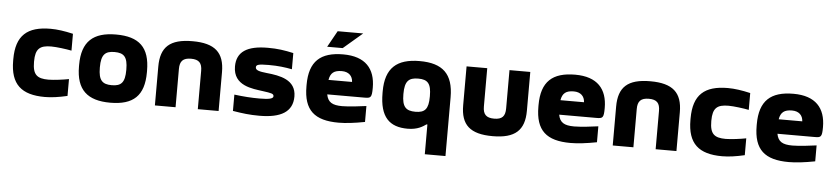

<svg xmlns="http://www.w3.org/2000/svg" viewBox="-48 -971 6324 1453"><g transform="rotate(5 3114.5 -245.0)"><path d="M40 -256V-244C40 -64 125 9 302 9C353 9 408 1 473 -14V-142C434 -134 358 -124 318 -124C232 -124 198 -151 198 -248V-252C198 -349 232 -376 318 -376C358 -376 434 -366 473 -358V-486C408 -501 353 -509 302 -509C125 -509 40 -436 40 -256Z M540 -256V-244C540 -66 626 9 799 9C974 9 1056 -66 1056 -244V-256C1056 -434 974 -509 799 -509C626 -509 540 -434 540 -256ZM698 -248V-252C698 -348 728 -376 799 -376C871 -376 899 -347 899 -252V-248C899 -153 871 -124 799 -124C728 -124 698 -152 698 -248Z M1138 -295V0H1295V-291C1295 -350 1319 -376 1380 -376C1441 -376 1464 -350 1464 -291V0H1622V-295C1622 -444 1550 -509 1380 -509C1208 -509 1138 -444 1138 -295Z M1942 -179C2008 -170 2026 -167 2026 -147C2026 -128 1992 -121 1922 -121C1858 -121 1802 -125 1730 -134V-10C1803 2 1857 9 1932 9C2095 9 2184 -42 2184 -159C2184 -287 2060 -308 1960 -318C1904 -324 1874 -331 1874 -354C1874 -373 1889 -380 1969 -380C2044 -380 2094 -373 2147 -363V-486C2079 -501 2027 -509 1952 -509C1794 -509 1716 -458 1716 -347C1716 -199 1865 -190 1942 -179Z M2769 -277C2769 -422 2693 -509 2525 -509C2353 -509 2268 -435 2268 -256V-244C2268 -62 2351 9 2534 9C2588 9 2655 1 2733 -14V-135C2691 -129 2601 -118 2550 -118C2475 -118 2441 -138 2430 -197H2711C2760 -197 2769 -200 2769 -277ZM2398 -556H2516L2661 -680H2467ZM2430 -307C2439 -361 2467 -382 2525 -382C2578 -382 2607 -352 2609 -307Z M2846 -256V-244C2846 -60 2921 9 3058 9C3135 9 3173 -19 3198 -36H3205V190H3362V-256C3362 -434 3280 -509 3106 -509C2932 -509 2846 -434 2846 -256ZM3004 -248V-252C3004 -348 3034 -376 3106 -376C3178 -376 3205 -347 3205 -252V-248C3205 -153 3178 -124 3106 -124C3034 -124 3004 -152 3004 -248Z M3462 -205C3462 -56 3532 9 3704 9C3874 9 3946 -56 3946 -205V-500H3788V-209C3788 -150 3765 -124 3704 -124C3643 -124 3619 -150 3619 -209V-500H3462Z M4531 -277C4531 -422 4455 -509 4287 -509C4115 -509 4030 -435 4030 -256V-244C4030 -62 4113 9 4296 9C4350 9 4417 1 4495 -14V-135C4453 -129 4363 -118 4312 -118C4237 -118 4203 -138 4192 -197H4473C4522 -197 4531 -200 4531 -277ZM4192 -307C4201 -361 4229 -382 4287 -382C4340 -382 4369 -352 4371 -307Z M4616 -295V0H4773V-291C4773 -350 4797 -376 4858 -376C4919 -376 4942 -350 4942 -291V0H5100V-295C5100 -444 5028 -509 4858 -509C4686 -509 4616 -444 4616 -295Z M5185 -256V-244C5185 -64 5270 9 5447 9C5498 9 5553 1 5618 -14V-142C5579 -134 5503 -124 5463 -124C5377 -124 5343 -151 5343 -248V-252C5343 -349 5377 -376 5463 -376C5503 -376 5579 -366 5618 -358V-486C5553 -501 5498 -509 5447 -509C5270 -509 5185 -436 5185 -256Z M6189 -277C6189 -422 6113 -509 5945 -509C5773 -509 5688 -435 5688 -256V-244C5688 -62 5771 9 5954 9C6008 9 6075 1 6153 -14V-135C6111 -129 6021 -118 5970 -118C5895 -118 5861 -138 5850 -197H6131C6180 -197 6189 -200 6189 -277ZM5850 -307C5859 -361 5887 -382 5945 -382C5998 -382 6027 -352 6029 -307Z"/></g></svg>

Font: LT Wave Text Black
Style: Regular
Weight: 900
Designer: Daniel Lyons
Version: Version 2.5 (Glyphs App)